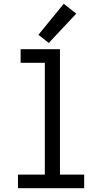

<svg xmlns="http://www.w3.org/2000/svg" viewBox="-20 -995 540 1015"><path d="M75 0V-72H217V-663H89V-735H297V-72H425V0ZM238 -768 183 -811 317 -975 383 -923Z"/></svg>

Font: Iosevka SS08
Style: Regular
Weight: 400
Monospace: yes
Designer: Belleve Invis
Foundry: Belleve Invis
Version: 2.1.0; ttfautohint (v1.8.2)